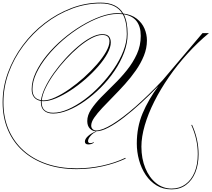

<svg xmlns="http://www.w3.org/2000/svg" viewBox="-102 -911 1610 1461"><path d="M1403 262Q1403 149 1354 41L1359 38Q1409 147 1409 263Q1409 341 1384.5 401Q1360 461 1314 495.5Q1268 530 1204 530Q1139 530 1089.5 500Q1040 470 1006.5 419.5Q973 369 956 307Q939 245 939 181Q939 56 983 -48.5Q1027 -153 1103 -256Q1039 -190 972 -128.5Q905 -67 841.5 -18Q778 31 723.5 59.5Q669 88 630 88Q602 88 582 67.5Q562 47 562 10Q562 -34 591.5 -78.5Q621 -123 667 -170.5Q713 -218 765.5 -269Q818 -320 864 -377.5Q910 -435 939.5 -499.5Q969 -564 969 -638Q969 -781 840 -802Q869 -746 869 -652Q869 -582 842 -510.5Q815 -439 769 -371Q723 -303 664.5 -244.5Q606 -186 542.5 -141.5Q479 -97 417 -72Q355 -47 302 -47Q258 -47 233.5 -69Q209 -91 209 -133Q209 -138 209 -143Q177 -148 158 -170Q139 -192 139 -232Q139 -294 170.5 -360.5Q202 -427 255.5 -492Q309 -557 377 -614.5Q445 -672 518.5 -716Q592 -760 663 -785.5Q734 -811 793 -811Q811 -811 828 -809Q781 -885 664 -885Q551 -885 443 -844Q335 -803 241 -730.5Q147 -658 75.5 -562.5Q4 -467 -36 -357Q-76 -247 -76 -132Q-76 -18 -36.5 74.5Q3 167 76 233Q149 299 252 334.5Q355 370 482 370Q580 370 676.5 349Q773 328 852 290L854 296Q775 333 678 354.5Q581 376 482 376Q354 376 250 340Q146 304 72 237.5Q-2 171 -42 77Q-82 -17 -82 -132Q-82 -248 -41.5 -358.5Q-1 -469 70.5 -565.5Q142 -662 237 -735Q332 -808 441 -849.5Q550 -891 664 -891Q788 -891 836 -808Q899 -800 939 -768.5Q979 -737 997.5 -693.5Q1016 -650 1016 -603Q1016 -544 993 -487Q970 -430 932 -375.5Q894 -321 849 -271Q804 -221 759 -175.5Q714 -130 676 -89.5Q638 -49 615 -15.5Q592 18 592 45Q592 61 603 71.5Q614 82 630 82Q675 82 752 35Q829 -12 927.5 -98Q1026 -184 1135 -300L1439 -659H1488Q1402 -588 1324.5 -502.5Q1247 -417 1183 -324.5Q1119 -232 1072 -138.5Q1025 -45 999.5 43Q974 131 974 205Q974 296 1004 368.5Q1034 441 1086 482.5Q1138 524 1204 524Q1264 524 1309 491.5Q1354 459 1378.5 400Q1403 341 1403 262ZM215 -133Q215 -53 303 -53Q355 -53 416 -79.5Q477 -106 540 -152.5Q603 -199 660.5 -259.5Q718 -320 764 -387Q810 -454 836.5 -522Q863 -590 863 -652Q863 -748 832 -803Q814 -805 793 -805Q732 -805 661 -779Q590 -753 517 -708.5Q444 -664 377.5 -606.5Q311 -549 258.5 -484.5Q206 -420 175.5 -355.5Q145 -291 145 -232Q145 -159 210 -149Q215 -190 240 -243Q265 -296 305 -352.5Q345 -409 393 -462Q441 -515 492 -558Q543 -601 590.5 -626Q638 -651 676 -651Q713 -651 727 -633.5Q741 -616 741 -588Q741 -551 715 -503.5Q689 -456 645 -405.5Q601 -355 547 -308Q493 -261 435.5 -223.5Q378 -186 324.5 -163.5Q271 -141 230 -141Q222 -141 215 -142Q215 -137 215 -133ZM676 -645Q641 -645 594.5 -620.5Q548 -596 498 -554Q448 -512 399.5 -459.5Q351 -407 311 -351Q271 -295 245.5 -242.5Q220 -190 216 -148Q222 -147 230 -147Q268 -147 319 -170.5Q370 -194 426.5 -233.5Q483 -273 537 -321.5Q591 -370 635 -420.5Q679 -471 705 -517Q731 -563 731 -597Q731 -645 676 -645ZM611 169V175Q595 188 570 188Q544 188 544 166Q544 146 569 123.5Q594 101 630 88L629 92Q607 100 587.5 122.5Q568 145 568 162Q568 178 585 178Q602 178 611 169Z"/></svg>

Font: Ballet 72pt
Style: Regular
Weight: 400
Designer: Maximiliano R. Sproviero
Foundry: Omnibus-Type
Version: Version 1.100; ttfautohint (v1.8.3)